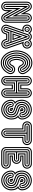

<svg xmlns="http://www.w3.org/2000/svg" viewBox="2112 -2860 888 5153"><g transform="rotate(90 2556.5 -284.0)"><path d="M26 -567Q26 -593 36 -616Q46 -639 63.5 -656.5Q81 -674 104 -684Q127 -694 154 -694Q196 -694 225.5 -669Q255 -644 274 -609L336 -496V-567Q336 -593 346 -616Q356 -639 373.5 -656.5Q391 -674 414 -684Q437 -694 464 -694Q490 -694 513 -684Q536 -674 553.5 -656.5Q571 -639 581 -616Q591 -593 591 -567V0Q591 26 581 49.5Q571 73 553.5 90.5Q536 108 513 118Q490 128 464 128Q422 128 392 103.5Q362 79 343 44L281 -70V0Q281 26 271 49.5Q261 73 243.5 90.5Q226 108 203 118Q180 128 154 128Q127 128 104 118Q81 108 63.5 90.5Q46 73 36 49.5Q26 26 26 0ZM54 0Q54 42 83 70.5Q112 99 154 99Q174 99 192 91.5Q210 84 223.5 70.5Q237 57 245 39Q253 21 253 0V-179L371 35Q385 61 408.5 80Q432 99 464 99Q484 99 502 91.5Q520 84 533.5 70.5Q547 57 555 39Q563 21 563 0V-567Q563 -588 555 -606Q547 -624 533.5 -637.5Q520 -651 502 -658.5Q484 -666 464 -666Q422 -666 393 -637.5Q364 -609 364 -567V-388L246 -603Q232 -629 208.5 -647.5Q185 -666 154 -666Q112 -666 83 -637.5Q54 -609 54 -567ZM83 -567Q83 -596 104 -617Q125 -638 154 -638Q177 -638 193.5 -623.5Q210 -609 221 -589L393 -276V-567Q393 -596 414 -617Q435 -638 464 -638Q493 -638 514 -617Q535 -596 535 -567V0Q535 29 514 50Q493 71 464 71Q442 71 425 58.5Q408 46 398 28L225 -288V0Q225 29 204 50Q183 71 154 71Q125 71 104 50Q83 29 83 0ZM111 0Q111 18 123.5 30.5Q136 43 154 43Q171 43 183.5 30.5Q196 18 196 0V-400L422 11Q429 24 439 33.5Q449 43 464 43Q481 43 493.5 30.5Q506 18 506 0V-567Q506 -584 493.5 -596.5Q481 -609 464 -609Q446 -609 433.5 -596.5Q421 -584 421 -567V-166L194 -579Q187 -591 177.5 -600Q168 -609 154 -609Q136 -609 123.5 -596.5Q111 -584 111 -567ZM139 -567Q139 -573 143.5 -577Q148 -581 154 -581Q159 -581 164 -577Q169 -573 171 -568L449 -56V-567Q449 -573 453.5 -577Q458 -581 464 -581Q469 -581 473.5 -577Q478 -573 478 -567V0Q478 6 473.5 10Q469 14 464 14Q454 14 451 7L168 -510V0Q168 6 163.5 10Q159 14 154 14Q148 14 143.5 10Q139 6 139 0Z M966 -264 977 -232H955ZM1228 -23Q1238 5 1225 31Q1212 57 1184 67Q1157 76 1130.5 63.5Q1104 51 1095 23L1066 -62H867L837 23Q827 51 801 63.5Q775 76 747 67Q719 57 706.5 31Q694 5 703 -23L897 -585Q902 -602 914 -615Q926 -628 943 -634Q971 -643 997 -630.5Q1023 -618 1033 -590ZM916 -204H1017L966 -350ZM1006 -581Q1000 -598 984.5 -605.5Q969 -613 952 -607Q944 -603 936.5 -596.5Q929 -590 926 -581L730 -14Q725 3 732 18.5Q739 34 756 40Q773 46 789 38.5Q805 31 810 14L846 -90H1085L1121 14Q1127 31 1142.5 38.5Q1158 46 1175 40Q1192 34 1199.5 18.5Q1207 3 1202 -14ZM966 -437 1056 -175H876ZM1175 -5Q1179 9 1166 13Q1161 15 1155.5 12.5Q1150 10 1148 5L1105 -119H827L784 5Q782 10 776.5 12.5Q771 15 766 13Q752 9 757 -5L952 -571Q957 -584 967 -582Q977 -580 979 -571ZM836 -147H1096L966 -523ZM697 -567Q697 -596 718 -617Q739 -638 768 -638Q797 -638 818 -617Q839 -596 839 -567Q839 -538 818 -517Q797 -496 768 -496Q739 -496 718 -517Q697 -538 697 -567ZM725 -567Q725 -549 737.5 -536.5Q750 -524 768 -524Q785 -524 797.5 -536.5Q810 -549 810 -567Q810 -585 797.5 -597.5Q785 -610 768 -610Q750 -610 737.5 -597.5Q725 -585 725 -567ZM768 -553Q762 -553 757.5 -557Q753 -561 753 -567Q753 -573 757.5 -577Q762 -581 768 -581Q773 -581 777.5 -577Q782 -573 782 -567Q782 -561 777.5 -557Q773 -553 768 -553ZM1087 -566Q1087 -595 1108 -616Q1129 -637 1158 -637Q1187 -637 1208 -616Q1229 -595 1229 -566Q1229 -537 1208 -516Q1187 -495 1158 -495Q1129 -495 1108 -516Q1087 -537 1087 -566ZM1115 -566Q1115 -548 1127.5 -535.5Q1140 -523 1158 -523Q1175 -523 1187.5 -535.5Q1200 -548 1200 -566Q1200 -584 1187.5 -596.5Q1175 -609 1158 -609Q1140 -609 1127.5 -596.5Q1115 -584 1115 -566ZM1158 -552Q1152 -552 1147.5 -556Q1143 -560 1143 -566Q1143 -572 1147.5 -576Q1152 -580 1158 -580Q1163 -580 1167.5 -576Q1172 -572 1172 -566Q1172 -560 1167.5 -556Q1163 -552 1158 -552ZM640 -567Q640 -593 650 -616.5Q660 -640 677.5 -657.5Q695 -675 718 -685Q741 -695 768 -695Q799 -695 825 -681.5Q851 -668 868 -645Q887 -669 913 -682.5Q939 -696 972 -694Q999 -692 1021.5 -680Q1044 -668 1061 -650Q1079 -670 1104 -682Q1129 -694 1158 -694Q1184 -694 1207 -684Q1230 -674 1247.5 -656.5Q1265 -639 1275 -615.5Q1285 -592 1285 -566Q1285 -540 1275 -516.5Q1265 -493 1247.5 -475.5Q1230 -458 1207 -448Q1184 -438 1158 -438H1145L1282 -41Q1290 -16 1288 9Q1286 34 1275.5 55.5Q1265 77 1246.5 94Q1228 111 1203 120Q1178 129 1153 127Q1128 125 1106 114.5Q1084 104 1067 85Q1050 66 1041 41L1025 -5H906L890 41Q881 66 864 85Q847 104 825.5 114.5Q804 125 779 127Q754 129 729 120Q704 111 685.5 94Q667 77 656 55.5Q645 34 643 9Q641 -16 650 -41L788 -440Q783 -439 778 -439Q773 -439 768 -439Q741 -439 718 -449Q695 -459 677.5 -476.5Q660 -494 650 -517.5Q640 -541 640 -567ZM668 -567Q668 -525 697 -496.5Q726 -468 768 -468Q807 -468 836 -495L677 -32Q670 -13 671.5 6.5Q673 26 681 43Q689 60 703.5 73.5Q718 87 738 93Q757 100 777 98.5Q797 97 814 89Q831 81 844 66.5Q857 52 864 32L887 -34H1045L1068 32Q1075 52 1088 66.5Q1101 81 1118 89Q1135 97 1154.5 98.5Q1174 100 1194 93Q1213 87 1227.5 73.5Q1242 60 1250.5 43Q1259 26 1260.5 6.5Q1262 -13 1255 -32L1098 -487Q1124 -467 1158 -467Q1178 -467 1196 -474.5Q1214 -482 1227.5 -495.5Q1241 -509 1249 -527Q1257 -545 1257 -566Q1257 -587 1249 -605Q1241 -623 1227.5 -636.5Q1214 -650 1196 -657.5Q1178 -665 1158 -665Q1123 -665 1096.5 -644.5Q1070 -624 1061 -592L1059 -599Q1052 -618 1039 -632.5Q1026 -647 1009 -655.5Q992 -664 972.5 -665.5Q953 -667 934 -660Q914 -653 896.5 -636.5Q879 -620 872 -599L866 -581Q861 -617 833 -641.5Q805 -666 768 -666Q726 -666 697 -637.5Q668 -609 668 -567Z M1728 -173Q1739 -197 1758 -214Q1777 -231 1800 -239Q1823 -247 1848 -246.5Q1873 -246 1897 -235Q1921 -224 1937.5 -205Q1954 -186 1962.5 -163Q1971 -140 1970 -115Q1969 -90 1958 -66Q1937 -22 1908 16Q1879 54 1842.5 81.5Q1806 109 1762 124.5Q1718 140 1669 140Q1589 140 1526.5 102Q1464 64 1421 3.5Q1378 -57 1355.5 -133Q1333 -209 1333 -284Q1333 -359 1355.5 -435Q1378 -511 1421 -571.5Q1464 -632 1526.5 -670Q1589 -708 1669 -708Q1718 -708 1762 -692Q1806 -676 1842.5 -648Q1879 -620 1908.5 -582Q1938 -544 1959 -501Q1970 -477 1971 -451.5Q1972 -426 1963.5 -403Q1955 -380 1938 -361.5Q1921 -343 1897 -332Q1873 -321 1847.5 -320Q1822 -319 1799 -327.5Q1776 -336 1757.5 -353Q1739 -370 1728 -394Q1724 -403 1718 -413.5Q1712 -424 1704.5 -432.5Q1697 -441 1688 -447Q1679 -453 1669 -453Q1647 -453 1631.5 -434Q1616 -415 1606.5 -388.5Q1597 -362 1592.5 -333Q1588 -304 1588 -284Q1588 -264 1592.5 -235Q1597 -206 1606.5 -179.5Q1616 -153 1631.5 -134Q1647 -115 1669 -115Q1680 -115 1689 -121Q1698 -127 1705.5 -136Q1713 -145 1718.5 -155Q1724 -165 1728 -173ZM1754 -161Q1748 -150 1740 -136.5Q1732 -123 1721.5 -112Q1711 -101 1697.5 -93.5Q1684 -86 1669 -86Q1640 -86 1619 -107Q1598 -128 1585 -158.5Q1572 -189 1566 -223.5Q1560 -258 1560 -284Q1560 -310 1566 -344Q1572 -378 1585 -408.5Q1598 -439 1619 -460Q1640 -481 1669 -481Q1699 -481 1719.5 -457Q1740 -433 1754 -406Q1763 -387 1777.5 -374Q1792 -361 1809.5 -354Q1827 -347 1846.5 -347.5Q1866 -348 1885 -357Q1904 -366 1917 -380.5Q1930 -395 1936.5 -413Q1943 -431 1942.5 -450.5Q1942 -470 1933 -489Q1915 -529 1888 -564Q1861 -599 1827.5 -624.5Q1794 -650 1754 -665Q1714 -680 1669 -680Q1595 -680 1537.5 -644Q1480 -608 1441 -551Q1402 -494 1382 -423.5Q1362 -353 1362 -284Q1362 -215 1382 -144.5Q1402 -74 1441 -17Q1480 40 1537.5 76Q1595 112 1669 112Q1714 112 1753.5 97.5Q1793 83 1827 57.5Q1861 32 1887.5 -3Q1914 -38 1933 -78Q1942 -96 1942.5 -115.5Q1943 -135 1936 -153Q1929 -171 1916 -185.5Q1903 -200 1885 -209Q1867 -218 1847.5 -218.5Q1828 -219 1810 -212.5Q1792 -206 1777.5 -193Q1763 -180 1754 -161ZM1779 -149Q1792 -176 1819.5 -186Q1847 -196 1873 -184Q1899 -171 1909.5 -143.5Q1920 -116 1907 -90Q1890 -54 1866 -22.5Q1842 9 1811.5 33Q1781 57 1745 70.5Q1709 84 1669 84Q1601 84 1548.5 50.5Q1496 17 1461 -36.5Q1426 -90 1408 -155.5Q1390 -221 1390 -284Q1390 -347 1408 -412.5Q1426 -478 1461 -531Q1496 -584 1548.5 -617.5Q1601 -651 1669 -651Q1710 -651 1746 -637.5Q1782 -624 1812 -600.5Q1842 -577 1866.5 -545Q1891 -513 1908 -477Q1920 -450 1910 -422.5Q1900 -395 1873 -383Q1847 -371 1819.5 -381Q1792 -391 1779 -418Q1771 -435 1760 -451.5Q1749 -468 1735 -481Q1721 -494 1704.5 -502Q1688 -510 1669 -510Q1633 -510 1607 -487Q1581 -464 1564.5 -429.5Q1548 -395 1540 -356Q1532 -317 1532 -284Q1532 -251 1540 -212Q1548 -173 1564.5 -138.5Q1581 -104 1607 -81Q1633 -58 1669 -58Q1689 -58 1706 -66.5Q1723 -75 1736.5 -88Q1750 -101 1760.5 -117Q1771 -133 1779 -149ZM1805 -138Q1796 -118 1783 -99Q1770 -80 1752.5 -64.5Q1735 -49 1714 -39.5Q1693 -30 1669 -30Q1626 -30 1595 -55Q1564 -80 1543.5 -118Q1523 -156 1513 -200.5Q1503 -245 1503 -284Q1503 -323 1513 -367.5Q1523 -412 1543.5 -450Q1564 -488 1595.5 -513Q1627 -538 1669 -538Q1693 -538 1713.5 -529Q1734 -520 1751 -505Q1768 -490 1781.5 -470Q1795 -450 1805 -429Q1813 -413 1829 -407Q1845 -401 1861 -409Q1878 -417 1884 -433Q1890 -449 1882 -465Q1867 -498 1845.5 -526.5Q1824 -555 1797 -576.5Q1770 -598 1738 -610.5Q1706 -623 1669 -623Q1607 -623 1560 -591.5Q1513 -560 1481.5 -511Q1450 -462 1434 -401.5Q1418 -341 1418 -284Q1418 -227 1434 -166.5Q1450 -106 1481.5 -57Q1513 -8 1560 23.5Q1607 55 1669 55Q1704 55 1736 43Q1768 31 1795 10Q1822 -11 1844 -40Q1866 -69 1882 -102Q1889 -118 1883 -134Q1877 -150 1861 -158Q1845 -166 1829 -160Q1813 -154 1805 -138ZM1830 -126Q1837 -139 1849 -132Q1861 -127 1856 -114Q1843 -85 1824 -59.5Q1805 -34 1781 -15Q1757 4 1728.5 15.5Q1700 27 1669 27Q1613 27 1571.5 -2.5Q1530 -32 1502 -77.5Q1474 -123 1460.5 -178Q1447 -233 1447 -284Q1447 -335 1460.5 -390Q1474 -445 1502 -490.5Q1530 -536 1571.5 -565.5Q1613 -595 1669 -595Q1702 -595 1730 -584Q1758 -573 1781.5 -553.5Q1805 -534 1823.5 -508Q1842 -482 1856 -453Q1863 -441 1849 -434Q1836 -429 1831 -441Q1819 -466 1803 -489Q1787 -512 1766.5 -529Q1746 -546 1721.5 -556Q1697 -566 1669 -566Q1620 -566 1583.5 -539Q1547 -512 1523 -470Q1499 -428 1487 -378.5Q1475 -329 1475 -284Q1475 -239 1487 -189Q1499 -139 1523 -97.5Q1547 -56 1583.5 -28.5Q1620 -1 1669 -1Q1697 -1 1722 -12Q1747 -23 1767 -40.5Q1787 -58 1803 -80.5Q1819 -103 1830 -126Z M2022 -567Q2022 -593 2032 -616Q2042 -639 2059.5 -656.5Q2077 -674 2100 -684Q2123 -694 2150 -694Q2176 -694 2199 -684Q2222 -674 2239.5 -656.5Q2257 -639 2267 -616Q2277 -593 2277 -567V-411H2350V-567Q2350 -593 2360 -616Q2370 -639 2387.5 -656.5Q2405 -674 2428 -684Q2451 -694 2478 -694Q2504 -694 2527 -684Q2550 -674 2567.5 -656.5Q2585 -639 2595 -616Q2605 -593 2605 -567V0Q2605 26 2595 49.5Q2585 73 2567.5 90.5Q2550 108 2527 118Q2504 128 2478 128Q2451 128 2428 118Q2405 108 2387.5 90.5Q2370 73 2360 49.5Q2350 26 2350 0V-156H2277V0Q2277 26 2267 49.5Q2257 73 2239.5 90.5Q2222 108 2199 118Q2176 128 2150 128Q2123 128 2100 118Q2077 108 2059.5 90.5Q2042 73 2032 49.5Q2022 26 2022 0ZM2050 0Q2050 42 2079 70.5Q2108 99 2150 99Q2170 99 2188 91.5Q2206 84 2219.5 70.5Q2233 57 2241 39Q2249 21 2249 0V-185H2378V0Q2378 42 2407 70.5Q2436 99 2478 99Q2498 99 2516 91.5Q2534 84 2547.5 70.5Q2561 57 2569 39Q2577 21 2577 0V-567Q2577 -588 2569 -606Q2561 -624 2547.5 -637.5Q2534 -651 2516 -658.5Q2498 -666 2478 -666Q2436 -666 2407 -637.5Q2378 -609 2378 -567V-383H2249V-567Q2249 -588 2241 -606Q2233 -624 2219.5 -637.5Q2206 -651 2188 -658.5Q2170 -666 2150 -666Q2108 -666 2079 -637.5Q2050 -609 2050 -567ZM2079 -564Q2079 -593 2100 -614Q2121 -635 2150 -635Q2179 -635 2200 -614Q2221 -593 2221 -564V-355H2407V-567Q2407 -596 2428 -617Q2449 -638 2478 -638Q2507 -638 2528 -617Q2549 -596 2549 -567V0Q2549 29 2528 50Q2507 71 2478 71Q2449 71 2428 50Q2407 29 2407 0V-213H2221V3Q2221 32 2200 53Q2179 74 2150 74Q2121 74 2100 53Q2079 32 2079 3ZM2107 0Q2107 18 2119.5 30.5Q2132 43 2150 43Q2167 43 2179.5 30.5Q2192 18 2192 0V-241H2435V0Q2435 18 2447.5 30.5Q2460 43 2478 43Q2495 43 2507.5 30.5Q2520 18 2520 0V-567Q2520 -584 2507.5 -596.5Q2495 -609 2478 -609Q2460 -609 2447.5 -596.5Q2435 -584 2435 -567V-326H2192V-567Q2192 -584 2179.5 -596.5Q2167 -609 2150 -609Q2132 -609 2119.5 -596.5Q2107 -584 2107 -567ZM2135 -567Q2135 -573 2139.5 -577Q2144 -581 2150 -581Q2155 -581 2159.5 -577Q2164 -573 2164 -567V-298H2463V-567Q2463 -573 2467.5 -577Q2472 -581 2478 -581Q2483 -581 2487.5 -577Q2492 -573 2492 -567V0Q2492 6 2487.5 10Q2483 14 2478 14Q2472 14 2467.5 10Q2463 6 2463 0V-270H2164V0Q2164 6 2159.5 10Q2155 14 2150 14Q2144 14 2139.5 10Q2135 6 2135 0Z M3188 -429Q3188 -394 3171.5 -366Q3155 -338 3129 -321Q3156 -292 3172 -248.5Q3188 -205 3188 -138Q3188 -83 3167 -34.5Q3146 14 3110 50Q3074 86 3026 107Q2978 128 2922 128Q2867 128 2819 107Q2771 86 2734 50Q2698 14 2677.5 -34.5Q2657 -83 2657 -138Q2657 -172 2673 -200.5Q2689 -229 2716 -246Q2689 -275 2673 -318.5Q2657 -362 2657 -429Q2657 -484 2677.5 -532Q2698 -580 2734 -617Q2771 -653 2819 -673.5Q2867 -694 2922 -694Q2978 -694 3026 -673.5Q3074 -653 3110 -617Q3146 -580 3167 -532Q3188 -484 3188 -429ZM2934 -413Q2933 -418 2933 -429Q2933 -433 2930 -436Q2927 -439 2922 -439Q2918 -439 2915 -436Q2912 -433 2912 -429Q2912 -421 2934 -413ZM2933 -138Q2933 -146 2911 -153Q2911 -149 2911.5 -145.5Q2912 -142 2912 -138Q2912 -133 2915 -130Q2918 -127 2922 -127Q2927 -127 2930 -130Q2933 -133 2933 -138ZM3160 -429Q3160 -478 3141 -521.5Q3122 -565 3090 -597Q3058 -629 3015 -647.5Q2972 -666 2922 -666Q2873 -666 2829.5 -647.5Q2786 -629 2754 -597Q2722 -565 2703.5 -521.5Q2685 -478 2685 -429Q2685 -389 2691.5 -359Q2698 -329 2710 -306Q2722 -283 2738 -266Q2754 -249 2774 -237Q2736 -233 2710.5 -205Q2685 -177 2685 -138Q2685 -88 2703.5 -45Q2722 -2 2754 30Q2786 62 2829.5 81Q2873 100 2922 100Q2972 100 3015 81Q3058 62 3090 30Q3122 -2 3141 -45Q3160 -88 3160 -138Q3160 -217 3135 -261Q3110 -305 3070 -330Q3108 -334 3134 -362Q3160 -390 3160 -429ZM2982 -368Q2974 -371 2966.5 -373.5Q2959 -376 2951 -378Q2938 -382 2926 -386Q2914 -390 2904.5 -396Q2895 -402 2889 -410Q2883 -418 2883 -429Q2883 -444 2895 -456Q2907 -468 2922 -468Q2938 -468 2950 -456Q2961 -445 2961 -429Q2961 -395 2982 -368ZM2893 -189Q2906 -185 2918 -180.5Q2930 -176 2939.5 -170.5Q2949 -165 2955 -157Q2961 -149 2961 -138Q2961 -121 2950 -110Q2939 -99 2922 -99Q2906 -99 2895 -110Q2883 -122 2883 -138Q2883 -173 2863 -198ZM3132 -429Q3132 -399 3111 -378.5Q3090 -358 3061 -358Q3032 -358 3011 -378.5Q2990 -399 2990 -429Q2990 -443 2984.5 -455Q2979 -467 2970 -476Q2961 -485 2948.5 -490.5Q2936 -496 2922 -496Q2895 -496 2875 -476Q2855 -458 2855 -429Q2855 -410 2862.5 -397Q2870 -384 2882.5 -375.5Q2895 -367 2910.5 -361.5Q2926 -356 2943 -351Q2978 -340 3012 -327Q3046 -314 3072.5 -291.5Q3099 -269 3115.5 -232.5Q3132 -196 3132 -138Q3132 -94 3115.5 -56.5Q3099 -19 3070 10Q3041 39 3003.5 55Q2966 71 2922 71Q2879 71 2841 55Q2803 39 2774 10Q2746 -19 2729.5 -56.5Q2713 -94 2713 -138Q2713 -167 2734 -188Q2755 -209 2784 -209Q2813 -209 2834 -188Q2855 -167 2855 -138Q2855 -110 2875 -90Q2894 -71 2922 -71Q2951 -71 2970 -90Q2979 -100 2984.5 -112Q2990 -124 2990 -138Q2990 -157 2982.5 -169.5Q2975 -182 2962.5 -190.5Q2950 -199 2934 -205Q2918 -211 2902 -216Q2866 -227 2832 -240Q2798 -253 2771.5 -275.5Q2745 -298 2729 -334.5Q2713 -371 2713 -429Q2713 -472 2729.5 -510Q2746 -548 2774 -576Q2803 -605 2841 -621.5Q2879 -638 2922 -638Q2966 -638 3003.5 -621.5Q3041 -605 3070 -576Q3099 -548 3115.5 -510Q3132 -472 3132 -429ZM3103 -429Q3103 -467 3089 -499.5Q3075 -532 3050 -556Q3026 -581 2993 -595Q2960 -609 2922 -609Q2884 -609 2851.5 -595Q2819 -581 2795 -556Q2770 -532 2756 -499.5Q2742 -467 2742 -429Q2742 -379 2756.5 -347Q2771 -315 2794.5 -295.5Q2818 -276 2848 -264.5Q2878 -253 2910 -243Q2930 -237 2949.5 -229.5Q2969 -222 2984 -210.5Q2999 -199 3008.5 -182Q3018 -165 3018 -138Q3018 -118 3010.5 -101Q3003 -84 2990 -70Q2977 -57 2959.5 -49.5Q2942 -42 2922 -42Q2902 -42 2885 -49.5Q2868 -57 2855 -70Q2827 -98 2827 -138Q2827 -155 2814.5 -168Q2802 -181 2784 -181Q2767 -181 2754.5 -168Q2742 -155 2742 -138Q2742 -100 2756 -67.5Q2770 -35 2795 -10Q2819 15 2851.5 29Q2884 43 2922 43Q2960 43 2993 29Q3026 15 3050 -10Q3075 -35 3089 -67.5Q3103 -100 3103 -138Q3103 -188 3088.5 -220Q3074 -252 3050.5 -271.5Q3027 -291 2996.5 -302.5Q2966 -314 2935 -324Q2915 -330 2895.5 -337Q2876 -344 2861 -355.5Q2846 -367 2836.5 -384.5Q2827 -402 2827 -429Q2827 -470 2855 -496Q2881 -524 2922 -524Q2964 -524 2990 -496Q3003 -483 3010.5 -466Q3018 -449 3018 -429Q3018 -411 3030.5 -398.5Q3043 -386 3061 -386Q3078 -386 3090.5 -398.5Q3103 -411 3103 -429ZM3075 -429Q3075 -423 3071 -418.5Q3067 -414 3061 -414Q3055 -414 3051 -418.5Q3047 -423 3047 -429Q3047 -455 3037 -477Q3027 -499 3010 -516Q2993 -533 2970.5 -543Q2948 -553 2922 -553Q2896 -553 2874 -543Q2852 -533 2835 -516Q2818 -499 2808 -477Q2798 -455 2798 -429Q2798 -394 2809 -372Q2820 -350 2838 -335.5Q2856 -321 2879.5 -312.5Q2903 -304 2927 -297Q2955 -288 2981.5 -278Q3008 -268 3029 -251Q3050 -234 3062.5 -207Q3075 -180 3075 -138Q3075 -106 3063 -78.5Q3051 -51 3030 -30Q3010 -10 2982 2Q2954 14 2922 14Q2890 14 2862.5 2Q2835 -10 2815 -30Q2794 -51 2782 -78.5Q2770 -106 2770 -138Q2770 -152 2784 -152Q2798 -152 2798 -138Q2798 -112 2808 -89.5Q2818 -67 2835 -50Q2852 -33 2874 -23.5Q2896 -14 2922 -14Q2948 -14 2970.5 -23.5Q2993 -33 3010 -50Q3027 -67 3037 -89.5Q3047 -112 3047 -138Q3047 -172 3036 -194.5Q3025 -217 3006.5 -231Q2988 -245 2965 -253.5Q2942 -262 2918 -270Q2890 -279 2863.5 -288.5Q2837 -298 2816 -315Q2795 -332 2782.5 -359Q2770 -386 2770 -429Q2770 -461 2782 -488.5Q2794 -516 2815 -536Q2835 -557 2862.5 -569Q2890 -581 2922 -581Q2954 -581 2982 -569Q3010 -557 3030 -536Q3051 -516 3063 -488.5Q3075 -461 3075 -429Z M3364 -439Q3338 -439 3314.5 -449Q3291 -459 3274 -476.5Q3257 -494 3247 -517Q3237 -540 3237 -567Q3237 -593 3247 -616Q3257 -639 3274 -656.5Q3291 -674 3314.5 -684Q3338 -694 3364 -694H3747Q3773 -694 3796.5 -684Q3820 -674 3837.5 -656.5Q3855 -639 3865 -616Q3875 -593 3875 -567Q3875 -540 3865 -517Q3855 -494 3837.5 -476.5Q3820 -459 3796.5 -449Q3773 -439 3747 -439H3682V0Q3682 26 3672 49.5Q3662 73 3644.5 90.5Q3627 108 3604 118Q3581 128 3555 128Q3528 128 3505 118Q3482 108 3464.5 90.5Q3447 73 3437 49.5Q3427 26 3427 0V-439ZM3455 -467V0Q3455 42 3484 70.5Q3513 99 3555 99Q3575 99 3593 91.5Q3611 84 3624.5 70.5Q3638 57 3646 39Q3654 21 3654 0V-467H3747Q3789 -467 3817.5 -496Q3846 -525 3846 -567Q3846 -587 3838.5 -605Q3831 -623 3817.5 -636.5Q3804 -650 3786 -658Q3768 -666 3747 -666H3364Q3343 -666 3325 -658Q3307 -650 3293.5 -636.5Q3280 -623 3272.5 -605Q3265 -587 3265 -567Q3265 -525 3293.5 -496Q3322 -467 3364 -467ZM3364 -496Q3335 -496 3314 -517Q3293 -538 3293 -567Q3293 -596 3314 -617Q3335 -638 3364 -638H3747Q3776 -638 3797 -617Q3818 -596 3818 -567Q3818 -538 3797 -517Q3776 -496 3747 -496H3626V0Q3626 29 3605 50Q3584 71 3555 71Q3526 71 3505 50Q3484 29 3484 0V-496ZM3512 -524V0Q3512 18 3524.5 30.5Q3537 43 3555 43Q3572 43 3584.5 30.5Q3597 18 3597 0V-524H3747Q3765 -524 3777.5 -536.5Q3790 -549 3790 -567Q3790 -584 3777.5 -596.5Q3765 -609 3747 -609H3364Q3347 -609 3334.5 -596.5Q3322 -584 3322 -567Q3322 -549 3334.5 -536.5Q3347 -524 3364 -524ZM3364 -552Q3358 -552 3354 -556.5Q3350 -561 3350 -567Q3350 -572 3354 -576.5Q3358 -581 3364 -581H3747Q3753 -581 3757 -576.5Q3761 -572 3761 -567Q3761 -561 3757 -556.5Q3753 -552 3747 -552H3569V0Q3569 6 3564.5 10Q3560 14 3555 14Q3549 14 3544.5 10Q3540 6 3540 0V-552Z M4055 128Q4028 128 4005 118Q3982 108 3964.5 90.5Q3947 73 3937 50Q3927 27 3927 0V-567Q3927 -593 3937 -616Q3947 -639 3964.5 -656.5Q3982 -674 4005 -684Q4028 -694 4055 -694H4380Q4407 -694 4430 -684Q4453 -674 4470.5 -656.5Q4488 -639 4498 -616Q4508 -593 4508 -567Q4508 -540 4498 -517Q4488 -494 4470.5 -476.5Q4453 -459 4430 -449Q4407 -439 4380 -439H4182V-411H4251Q4278 -411 4301 -401Q4324 -391 4341.5 -373.5Q4359 -356 4369 -333Q4379 -310 4379 -284Q4379 -257 4369 -234Q4359 -211 4341.5 -193.5Q4324 -176 4301 -166Q4278 -156 4251 -156H4182V-127H4380Q4407 -127 4430 -117Q4453 -107 4470.5 -89.5Q4488 -72 4498 -49Q4508 -26 4508 0Q4508 27 4498 50Q4488 73 4470.5 90.5Q4453 108 4430 118Q4407 128 4380 128ZM4380 -468Q4422 -468 4451 -496.5Q4480 -525 4480 -567Q4480 -609 4451 -637.5Q4422 -666 4380 -666H4055Q4013 -666 3984 -637.5Q3955 -609 3955 -567V0Q3955 42 3984 70.5Q4013 99 4055 99H4380Q4422 99 4451 70.5Q4480 42 4480 0Q4480 -42 4451 -70.5Q4422 -99 4380 -99H4154V-185H4251Q4293 -185 4322 -213.5Q4351 -242 4351 -284Q4351 -326 4322 -354.5Q4293 -383 4251 -383H4154V-468ZM4055 71Q4026 71 4005 50Q3984 29 3984 0V-567Q3984 -596 4005 -617Q4026 -638 4055 -638H4380Q4409 -638 4430 -617Q4451 -596 4451 -567Q4451 -538 4430 -517Q4409 -496 4380 -496H4126V-355H4251Q4280 -355 4301 -334Q4322 -313 4322 -284Q4322 -255 4301 -234Q4280 -213 4251 -213H4126V-71H4380Q4409 -71 4430 -50Q4451 -29 4451 0Q4451 29 4430 50Q4409 71 4380 71ZM4380 -524Q4398 -524 4410.5 -536.5Q4423 -549 4423 -567Q4423 -584 4410.5 -596.5Q4398 -609 4380 -609H4055Q4037 -609 4024.5 -596.5Q4012 -584 4012 -567V0Q4012 18 4024.5 30.5Q4037 43 4055 43H4380Q4398 43 4410.5 30.5Q4423 18 4423 0Q4423 -17 4410.5 -29.5Q4398 -42 4380 -42H4097V-241H4251Q4269 -241 4281.5 -253.5Q4294 -266 4294 -284Q4294 -301 4281.5 -313.5Q4269 -326 4251 -326H4097V-524ZM4040 -567Q4040 -574 4044.5 -577Q4049 -580 4054 -580L4380 -581Q4386 -581 4390.5 -577Q4395 -573 4395 -567Q4395 -561 4390.5 -557Q4386 -553 4380 -553H4069V-298H4251Q4257 -298 4261.5 -294Q4266 -290 4266 -284Q4266 -278 4261.5 -274Q4257 -270 4251 -270H4069V-14H4380Q4386 -14 4390.5 -10Q4395 -6 4395 0Q4395 6 4390.5 10Q4386 14 4380 14H4057Q4040 14 4040 0Z M5089 -429Q5089 -394 5072.5 -366Q5056 -338 5030 -321Q5057 -292 5073 -248.5Q5089 -205 5089 -138Q5089 -83 5068 -34.5Q5047 14 5011 50Q4975 86 4927 107Q4879 128 4823 128Q4768 128 4720 107Q4672 86 4635 50Q4599 14 4578.5 -34.5Q4558 -83 4558 -138Q4558 -172 4574 -200.5Q4590 -229 4617 -246Q4590 -275 4574 -318.5Q4558 -362 4558 -429Q4558 -484 4578.5 -532Q4599 -580 4635 -617Q4672 -653 4720 -673.5Q4768 -694 4823 -694Q4879 -694 4927 -673.5Q4975 -653 5011 -617Q5047 -580 5068 -532Q5089 -484 5089 -429ZM4835 -413Q4834 -418 4834 -429Q4834 -433 4831 -436Q4828 -439 4823 -439Q4819 -439 4816 -436Q4813 -433 4813 -429Q4813 -421 4835 -413ZM4834 -138Q4834 -146 4812 -153Q4812 -149 4812.5 -145.5Q4813 -142 4813 -138Q4813 -133 4816 -130Q4819 -127 4823 -127Q4828 -127 4831 -130Q4834 -133 4834 -138ZM5061 -429Q5061 -478 5042 -521.5Q5023 -565 4991 -597Q4959 -629 4916 -647.5Q4873 -666 4823 -666Q4774 -666 4730.5 -647.5Q4687 -629 4655 -597Q4623 -565 4604.5 -521.5Q4586 -478 4586 -429Q4586 -389 4592.5 -359Q4599 -329 4611 -306Q4623 -283 4639 -266Q4655 -249 4675 -237Q4637 -233 4611.5 -205Q4586 -177 4586 -138Q4586 -88 4604.5 -45Q4623 -2 4655 30Q4687 62 4730.5 81Q4774 100 4823 100Q4873 100 4916 81Q4959 62 4991 30Q5023 -2 5042 -45Q5061 -88 5061 -138Q5061 -217 5036 -261Q5011 -305 4971 -330Q5009 -334 5035 -362Q5061 -390 5061 -429ZM4883 -368Q4875 -371 4867.5 -373.5Q4860 -376 4852 -378Q4839 -382 4827 -386Q4815 -390 4805.5 -396Q4796 -402 4790 -410Q4784 -418 4784 -429Q4784 -444 4796 -456Q4808 -468 4823 -468Q4839 -468 4851 -456Q4862 -445 4862 -429Q4862 -395 4883 -368ZM4794 -189Q4807 -185 4819 -180.5Q4831 -176 4840.5 -170.5Q4850 -165 4856 -157Q4862 -149 4862 -138Q4862 -121 4851 -110Q4840 -99 4823 -99Q4807 -99 4796 -110Q4784 -122 4784 -138Q4784 -173 4764 -198ZM5033 -429Q5033 -399 5012 -378.5Q4991 -358 4962 -358Q4933 -358 4912 -378.5Q4891 -399 4891 -429Q4891 -443 4885.5 -455Q4880 -467 4871 -476Q4862 -485 4849.5 -490.5Q4837 -496 4823 -496Q4796 -496 4776 -476Q4756 -458 4756 -429Q4756 -410 4763.5 -397Q4771 -384 4783.5 -375.5Q4796 -367 4811.5 -361.5Q4827 -356 4844 -351Q4879 -340 4913 -327Q4947 -314 4973.5 -291.5Q5000 -269 5016.5 -232.5Q5033 -196 5033 -138Q5033 -94 5016.5 -56.5Q5000 -19 4971 10Q4942 39 4904.5 55Q4867 71 4823 71Q4780 71 4742 55Q4704 39 4675 10Q4647 -19 4630.5 -56.5Q4614 -94 4614 -138Q4614 -167 4635 -188Q4656 -209 4685 -209Q4714 -209 4735 -188Q4756 -167 4756 -138Q4756 -110 4776 -90Q4795 -71 4823 -71Q4852 -71 4871 -90Q4880 -100 4885.5 -112Q4891 -124 4891 -138Q4891 -157 4883.5 -169.5Q4876 -182 4863.5 -190.5Q4851 -199 4835 -205Q4819 -211 4803 -216Q4767 -227 4733 -240Q4699 -253 4672.5 -275.5Q4646 -298 4630 -334.5Q4614 -371 4614 -429Q4614 -472 4630.5 -510Q4647 -548 4675 -576Q4704 -605 4742 -621.5Q4780 -638 4823 -638Q4867 -638 4904.5 -621.5Q4942 -605 4971 -576Q5000 -548 5016.5 -510Q5033 -472 5033 -429ZM5004 -429Q5004 -467 4990 -499.5Q4976 -532 4951 -556Q4927 -581 4894 -595Q4861 -609 4823 -609Q4785 -609 4752.5 -595Q4720 -581 4696 -556Q4671 -532 4657 -499.5Q4643 -467 4643 -429Q4643 -379 4657.5 -347Q4672 -315 4695.5 -295.5Q4719 -276 4749 -264.5Q4779 -253 4811 -243Q4831 -237 4850.5 -229.5Q4870 -222 4885 -210.5Q4900 -199 4909.5 -182Q4919 -165 4919 -138Q4919 -118 4911.5 -101Q4904 -84 4891 -70Q4878 -57 4860.5 -49.5Q4843 -42 4823 -42Q4803 -42 4786 -49.5Q4769 -57 4756 -70Q4728 -98 4728 -138Q4728 -155 4715.5 -168Q4703 -181 4685 -181Q4668 -181 4655.5 -168Q4643 -155 4643 -138Q4643 -100 4657 -67.5Q4671 -35 4696 -10Q4720 15 4752.5 29Q4785 43 4823 43Q4861 43 4894 29Q4927 15 4951 -10Q4976 -35 4990 -67.5Q5004 -100 5004 -138Q5004 -188 4989.5 -220Q4975 -252 4951.5 -271.5Q4928 -291 4897.5 -302.5Q4867 -314 4836 -324Q4816 -330 4796.5 -337Q4777 -344 4762 -355.5Q4747 -367 4737.5 -384.5Q4728 -402 4728 -429Q4728 -470 4756 -496Q4782 -524 4823 -524Q4865 -524 4891 -496Q4904 -483 4911.5 -466Q4919 -449 4919 -429Q4919 -411 4931.5 -398.5Q4944 -386 4962 -386Q4979 -386 4991.5 -398.5Q5004 -411 5004 -429ZM4976 -429Q4976 -423 4972 -418.5Q4968 -414 4962 -414Q4956 -414 4952 -418.5Q4948 -423 4948 -429Q4948 -455 4938 -477Q4928 -499 4911 -516Q4894 -533 4871.5 -543Q4849 -553 4823 -553Q4797 -553 4775 -543Q4753 -533 4736 -516Q4719 -499 4709 -477Q4699 -455 4699 -429Q4699 -394 4710 -372Q4721 -350 4739 -335.5Q4757 -321 4780.5 -312.5Q4804 -304 4828 -297Q4856 -288 4882.5 -278Q4909 -268 4930 -251Q4951 -234 4963.5 -207Q4976 -180 4976 -138Q4976 -106 4964 -78.5Q4952 -51 4931 -30Q4911 -10 4883 2Q4855 14 4823 14Q4791 14 4763.5 2Q4736 -10 4716 -30Q4695 -51 4683 -78.5Q4671 -106 4671 -138Q4671 -152 4685 -152Q4699 -152 4699 -138Q4699 -112 4709 -89.5Q4719 -67 4736 -50Q4753 -33 4775 -23.5Q4797 -14 4823 -14Q4849 -14 4871.5 -23.5Q4894 -33 4911 -50Q4928 -67 4938 -89.5Q4948 -112 4948 -138Q4948 -172 4937 -194.5Q4926 -217 4907.5 -231Q4889 -245 4866 -253.5Q4843 -262 4819 -270Q4791 -279 4764.5 -288.5Q4738 -298 4717 -315Q4696 -332 4683.5 -359Q4671 -386 4671 -429Q4671 -461 4683 -488.5Q4695 -516 4716 -536Q4736 -557 4763.5 -569Q4791 -581 4823 -581Q4855 -581 4883 -569Q4911 -557 4931 -536Q4952 -516 4964 -488.5Q4976 -461 4976 -429Z"/></g></svg>

Font: Zschusch
Style: Regular
Weight: 400
Designer: Peter Wiegel
Foundry: Peter Wiegel